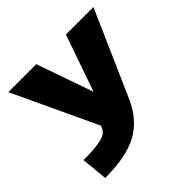

<svg xmlns="http://www.w3.org/2000/svg" viewBox="-182 -910 1100 1100"><g transform="rotate(-45 367.5 -360.0)"><path d="M28.3 -730.5H254.9L374 -389.6H376L495.1 -730.5H717.8L488.3 -210Q436.5 -94.7 340.8 -42.5Q245.1 9.8 73.2 9.8L57.6 -150.4Q205.1 -150.4 241.2 -178.7Q258.8 -192.4 267.6 -219.7Z"/></g></svg>

Font: GenEi M Gothic v2 Black
Style: Regular
Weight: 900
Version: Version 2.0